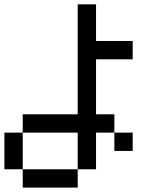

<svg xmlns="http://www.w3.org/2000/svg" viewBox="-20 -853 707 873"><path d="M0 -83.3V-250H83.3V-83.3ZM83.3 -83.3H333.3V0H83.3ZM83.3 -250V-333.3H333.3V-833.3H416.7V-666.7H583.3V-583.3H416.7V-333.3H500V-250H416.7V-83.3H333.3V-250ZM500 -166.7V-250H583.3V-166.7Z"/></svg>

Font: Galmuri11 Condensed
Style: Regular
Weight: 400
Width: 3
Designer: Lee Minseo (quiple)
Version: Version 2.399;hotconv 1.1.1;makeotfexe 2.6.0 DEVELOPMENT